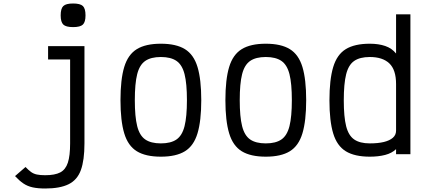

<svg xmlns="http://www.w3.org/2000/svg" viewBox="-20 -882 2440 1098"><path d="M238 196Q197 196 167 189.5Q137 183 113.5 167Q90 151 66 125L126 73Q143 91 157.5 101.5Q172 112 191 116Q210 120 238 120Q294 120 324.5 104Q355 88 368 48.5Q381 9 381 -62V-542H255V-618H463V-62Q463 34 442.5 90.5Q422 147 372.5 171.5Q323 196 238 196ZM398 -727Q357 -727 342 -741.5Q327 -756 327 -794Q327 -833 342 -847.5Q357 -862 398 -862Q439 -862 454 -847.5Q469 -833 469 -794Q469 -756 454 -741.5Q439 -727 398 -727Z M900 14Q813 14 762.5 -17Q712 -48 690.5 -119.5Q669 -191 669 -309Q669 -428 690.5 -499Q712 -570 762.5 -601Q813 -632 900 -632Q987 -632 1037.5 -601Q1088 -570 1109.5 -499Q1131 -428 1131 -309Q1131 -191 1109.5 -119.5Q1088 -48 1037.5 -17Q987 14 900 14ZM900 -62Q957 -62 989.5 -84.5Q1022 -107 1035.5 -161Q1049 -215 1049 -309Q1049 -404 1035.5 -457.5Q1022 -511 989.5 -533.5Q957 -556 900 -556Q843 -556 810.5 -533.5Q778 -511 764.5 -457.5Q751 -404 751 -309Q751 -215 764.5 -161Q778 -107 810.5 -84.5Q843 -62 900 -62Z M1500 14Q1413 14 1362.5 -17Q1312 -48 1290.5 -119.5Q1269 -191 1269 -309Q1269 -428 1290.5 -499Q1312 -570 1362.5 -601Q1413 -632 1500 -632Q1587 -632 1637.5 -601Q1688 -570 1709.5 -499Q1731 -428 1731 -309Q1731 -191 1709.5 -119.5Q1688 -48 1637.5 -17Q1587 14 1500 14ZM1500 -62Q1557 -62 1589.5 -84.5Q1622 -107 1635.5 -161Q1649 -215 1649 -309Q1649 -404 1635.5 -457.5Q1622 -511 1589.5 -533.5Q1557 -556 1500 -556Q1443 -556 1410.5 -533.5Q1378 -511 1364.5 -457.5Q1351 -404 1351 -309Q1351 -215 1364.5 -161Q1378 -107 1410.5 -84.5Q1443 -62 1500 -62Z M2095 14Q2008 14 1957.5 -17Q1907 -48 1885.5 -119Q1864 -190 1864 -308Q1864 -427 1885.5 -498.5Q1907 -570 1957.5 -601Q2008 -632 2095 -632Q2145 -632 2183 -619Q2221 -606 2245 -576V-800H2327V0H2245V-29Q2221 -6 2182.5 4Q2144 14 2095 14ZM2095 -62Q2142 -62 2175 -70Q2208 -78 2226.5 -94Q2245 -110 2245 -135V-401Q2245 -483 2206.5 -519.5Q2168 -556 2095 -556Q2038 -556 2005.5 -533.5Q1973 -511 1959.5 -457Q1946 -403 1946 -308Q1946 -214 1959.5 -160.5Q1973 -107 2005.5 -84.5Q2038 -62 2095 -62Z"/></svg>

Font: Victor Mono Thin Medium
Style: Regular
Weight: 500
Monospace: yes
Version: Version 1.561;gftools[0.9.30]